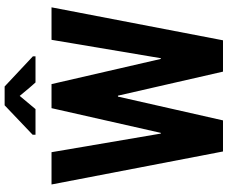

<svg xmlns="http://www.w3.org/2000/svg" viewBox="-94 -850 945 796"><g transform="rotate(-90 378.0 -452.5)"><path d="M531.2 -257.8Q531.2 -257.8 534.2 -257.8Q552.7 -371.1 610.4 -710.9Q643.6 -710.9 745.1 -710.9Q710.9 -533.2 608.4 0Q575.2 0 478.5 0Q453.1 -109.4 378.9 -435.5Q377.9 -435.5 375 -435.5Q350.6 -327.1 276.4 0Q244.1 0 147.5 0Q113.3 -177.7 10.7 -710.9Q43.9 -710.9 144.5 -710.9Q164.1 -597.7 221.7 -257.8Q222.7 -257.8 224.6 -257.8Q250 -371.1 327.1 -710.9Q352.5 -710.9 426.8 -710.9Q453.1 -597.7 531.2 -257.8ZM542 -788.1Q542 -785.2 542 -777.3Q514.6 -777.3 433.6 -777.3Q418.9 -793 377.9 -842.8Q364.3 -826.2 323.2 -777.3Q295.9 -777.3 216.8 -777.3Q216.8 -780.3 216.8 -789.1Q247.1 -818.4 338.9 -905.3Q358.4 -905.3 417 -905.3Q448.2 -876 542 -788.1Z"/></g></svg>

Font: Noto Sans Hebrew DECATHLON 
Style: Bold
Weight: 400
Designer: Monotype Design Team
Version: Version 2.000;GOOG;noto-fonts:20170220:a8a215d2e889